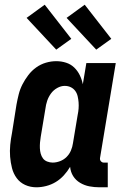

<svg xmlns="http://www.w3.org/2000/svg" viewBox="-20 -788 540 816"><path d="M135 8Q109 8 87 -2Q65 -12 51 -31Q37 -50 31 -73.5Q25 -97 23 -122Q21 -147 23.5 -172.5Q26 -198 31 -223L50 -343Q54 -365 59.5 -387Q65 -409 75.5 -429.5Q86 -450 100.5 -469Q115 -488 134 -501.5Q153 -515 175 -521.5Q197 -528 219 -528Q241 -528 261 -521.5Q281 -515 295.5 -501Q310 -487 319 -468.5Q328 -450 332 -430L347 -520H472L405 -116Q404 -108 409 -102.5Q414 -97 421 -97H438V8H403Q381 8 360 4Q339 0 320.5 -11Q302 -22 291 -39.5Q280 -57 278 -79Q267 -60 251.5 -43Q236 -26 217 -14.5Q198 -3 176.5 2.5Q155 8 135 8ZM204 -97Q219 -97 235 -103Q251 -109 263 -121Q275 -133 281.5 -148.5Q288 -164 290 -179L310 -299Q313 -313 314 -326.5Q315 -340 314 -353Q313 -366 310 -379Q307 -392 299.5 -402Q292 -412 280.5 -417.5Q269 -423 255 -423Q239 -423 223 -414Q207 -405 196.5 -390.5Q186 -376 180.5 -359.5Q175 -343 173 -326L153 -206Q151 -194 150 -182Q149 -170 149.5 -158Q150 -146 153 -135Q156 -124 162.5 -115Q169 -106 180.5 -101.5Q192 -97 204 -97ZM389 -577 263 -712 340 -768 453 -623ZM219 -577 93 -712 170 -768 283 -623Z"/></svg>

Font: Iosevka Curly Extrabold
Style: Italic
Weight: 800
Italic angle: -9°
Monospace: yes
Designer: Belleve Invis
Foundry: Belleve Invis
Version: Version 22.1.2; ttfautohint (v1.8.4)